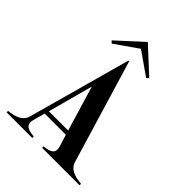

<svg xmlns="http://www.w3.org/2000/svg" viewBox="-246 -1003 1128 1128"><g transform="rotate(45 318.0 -439.5)"><path d="M15 -12V0H228V-12C172 -18 145 -31 158 -79L178 -153H354L376 -83C392 -32 366 -18 310 -12V0H621V-12C566 -18 520 -29 505 -79L312 -721H306L129 -80C116 -33 71 -18 15 -12ZM186 -180 262 -461 346 -180ZM465 -735 309 -879 152 -735 166 -722 309 -822 452 -722Z"/></g></svg>

Font: Sprat Condensed Medium
Style: Regular
Weight: 500
Width: 3
Designer: Ethan Nakache
Foundry: Collletttivo
Version: Version 2.000;Glyphs 3.2 (3217)